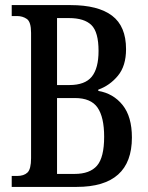

<svg xmlns="http://www.w3.org/2000/svg" viewBox="-20 -734 580 754"><path d="M26 0V-43H47Q74 -43 88 -56.5Q102 -70 102 -113V-605Q102 -648 85.5 -659.5Q69 -671 47 -671H26V-714H257Q365 -714 420 -672.5Q475 -631 475 -541Q475 -475 443 -436.5Q411 -398 366 -382V-377Q425 -367 461.5 -321.5Q498 -276 498 -194Q498 0 281 0ZM252 -400Q314 -400 340.5 -433Q367 -466 367 -534Q367 -608 339 -635.5Q311 -663 251 -663H204V-400ZM273 -51Q333 -51 361 -83.5Q389 -116 389 -197Q389 -274 363 -311.5Q337 -349 274 -349H204V-51Z"/></svg>

Font: Noto Serif Tamil ExtraCondensed Medium
Style: Regular
Weight: 500
Width: 2
Designer: Indian Type Foundry, Tom Grace, and the Monotype Design Team
Foundry: Monotype Imaging Inc.
Version: Version 2.004; ttfautohint (v1.8.4.7-5d5b)